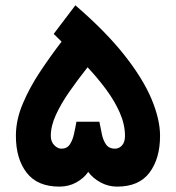

<svg xmlns="http://www.w3.org/2000/svg" viewBox="-20 -694 654 714"><path d="M308.1 -54.7Q291.5 -30.8 263.4 -15.4Q235.4 0 200.7 0Q119.1 0 79.1 -51.8Q39.1 -103.5 39.1 -189Q39.1 -247.6 64.5 -307.9Q89.8 -368.2 128.9 -427Q168 -485.8 209 -539.1L179.7 -567.9L260.3 -674.3Q374 -576.2 443.4 -488Q512.7 -399.9 543.9 -324.7Q575.2 -249.5 575.2 -189Q575.2 -104.5 536.1 -52.2Q497.1 0 415.5 0Q382.8 0 354 -15.6Q325.2 -31.2 308.1 -54.7ZM168.9 -188.5Q168.9 -167.5 181.6 -154.3Q194.3 -141.1 208.5 -141.1Q229 -141.1 239.5 -156.7Q250 -172.4 255.1 -195.6Q260.3 -218.8 264.2 -241.2H349.6Q354 -217.8 358.9 -194.6Q363.8 -171.4 374.8 -156.2Q385.7 -141.1 407.2 -141.1Q422.9 -141.1 433.8 -153.3Q444.8 -165.5 444.8 -188.5Q444.8 -231 425.5 -274.9Q406.2 -318.8 374.5 -361.6Q342.8 -404.3 305.7 -443.8Q269 -397.5 238 -353Q207 -308.6 188 -267.1Q168.9 -225.6 168.9 -188.5Z"/></svg>

Font: Vazirmatn FD NL ExtraBold
Style: Regular
Weight: 800
Designer: Saber Rastikerdar
Foundry: Saber Rastikerdar
Version: Version 33.003